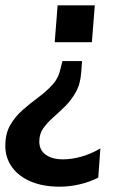

<svg xmlns="http://www.w3.org/2000/svg" viewBox="-27 -514 510 723"><path d="M179 -355 190 -494H330L319 -355ZM343 155Q309 172 271.5 180.5Q234 189 198 189Q135 189 89 169.5Q43 150 18 115Q-7 80 -7 35Q-7 -11 11.5 -43Q30 -75 58.5 -100Q87 -125 117.5 -147.5Q148 -170 171 -195.5Q194 -221 201 -256L208 -284H282L279 -243Q276 -198 258.5 -167Q241 -136 218 -113.5Q195 -91 173 -71.5Q151 -52 136 -31Q121 -10 121 19Q121 51 145 68.5Q169 86 210 86Q243 86 279 76Q315 66 351 45Z"/></svg>

Font: Muli
Style: Bold Italic
Weight: 700
Italic angle: -4.541°
Designer: Vernon Adams
Foundry: Vernon Adams
Version: Version 2.100; ttfautohint (v1.8.1.43-b0c9)